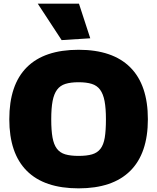

<svg xmlns="http://www.w3.org/2000/svg" viewBox="-20 -1023 862 1053"><path d="M318 -803 187 -1003H413L475 -813ZM411 10Q223 10 127 -86Q31 -182 31 -369Q31 -558 127 -654Q223 -750 411 -750Q598 -750 694.5 -653.5Q791 -557 791 -369Q791 -182 694.5 -86Q598 10 411 10ZM411 -168Q456 -168 485 -176.5Q514 -185 531 -207Q548 -229 554.5 -268Q561 -307 561 -369Q561 -429 553.5 -468.5Q546 -508 529 -531Q512 -554 483 -563Q454 -572 411 -572Q368 -572 339 -563Q310 -554 293 -531Q276 -508 268.5 -469Q261 -430 261 -369Q261 -308 268 -269Q275 -230 292 -207.5Q309 -185 338 -176.5Q367 -168 411 -168Z"/></svg>

Font: Plata Sans Black
Style: Regular
Weight: 900
Designer: Pablo Impallari, Andres Torresi, & Cristiano Sobral
Foundry: Pablo Impallari, Andres Torresi, & Cristiano Sobral
Version: Version 1.00;December 28, 2019;FontCreator 12.0.0.2547 64-bi